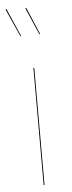

<svg xmlns="http://www.w3.org/2000/svg" viewBox="-56 -815 318 844"><g transform="rotate(-5 103.5 -393.0)"><path d="M5.9 -785.6 60.1 -661.6 57.1 -660.2 2 -783.7ZM93.3 -782.7 143.6 -664.1 140.6 -662.1 89.4 -780.8ZM105.5 -517.1V0H101.6V-517.1Z"/></g></svg>

Font: Fira Sans Compressed Four
Style: Regular
Weight: 100
Width: 1
Designer: Carrois Corporate & Edenspiekermann AG
Foundry: Carrois Corporate GbR & Edenspiekermann AG
Version: Version 4.203;PS 004.203;hotconv 1.0.88;makeotf.lib2.5.64775